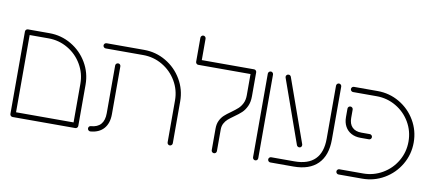

<svg xmlns="http://www.w3.org/2000/svg" viewBox="-63 -887 2529 1119"><g transform="rotate(10 1202.0 -327.5)"><path d="M34.1 -503.3H64.8V-15.6H34.1ZM435.9 -15.6H405.2V-259.3Q405.2 -321.1 374.4 -373.7Q343.7 -426.3 291.1 -457Q238.5 -487.8 176.7 -487.8H49.6Q43.3 -487.8 38.7 -492.4Q34.1 -497 34.1 -503.3Q34.1 -509.6 38.7 -514.1Q43.3 -518.5 49.6 -518.5H176.7Q246.7 -518.5 306.3 -483.5Q365.9 -448.5 400.9 -388.9Q435.9 -329.3 435.9 -259.3ZM34.1 -15.6Q34.1 -21.9 38.7 -26.3Q43.3 -30.7 49.6 -30.7H420.7Q427 -30.7 431.5 -26.3Q435.9 -21.9 435.9 -15.6Q435.9 -9.3 431.5 -4.6Q427 0 420.7 0H49.6Q43.3 0 38.7 -4.6Q34.1 -9.3 34.1 -15.6Z M494.1 -11.5Q494.1 -17.4 498 -21.9Q501.9 -26.3 507.8 -26.7Q586.3 -32.2 586.3 -116.7V-399.6Q586.3 -405.9 590.9 -410.4Q595.6 -414.8 601.9 -414.8Q608.1 -414.8 612.6 -410.4Q617 -405.9 617 -399.6V-116.7Q617 -62.6 589.4 -31.3Q561.9 0 511.1 4.1Q504.4 4.8 499.3 0.2Q494.1 -4.4 494.1 -11.5ZM980.4 4.1Q974.1 4.1 969.6 -0.6Q965.2 -5.2 965.2 -11.5V-259.3Q965.2 -321.1 934.3 -373.7Q903.3 -426.3 850.9 -457Q798.5 -487.8 736.7 -487.8H514.8Q508.5 -487.8 503.9 -492.4Q499.3 -497 499.3 -503.3Q499.3 -509.6 503.9 -514.1Q508.5 -518.5 514.8 -518.5H736.7Q806.7 -518.5 866.3 -483.5Q925.9 -448.5 960.9 -388.9Q995.9 -329.3 995.9 -259.3V-11.5Q995.9 -5.2 991.3 -0.6Q986.7 4.1 980.4 4.1Z M1226.3 -11.1V-138.9Q1226.3 -166.7 1236.1 -186.7Q1245.9 -206.7 1260.4 -220Q1274.8 -233.3 1299.3 -250.4Q1323.3 -267.8 1337.8 -280.9Q1352.2 -294.1 1362 -313.9Q1371.9 -333.7 1371.9 -361.5V-503H1402.6V-361.5Q1402.6 -326.3 1390.9 -301.7Q1379.3 -277 1363 -261.7Q1346.7 -246.3 1320 -227.8Q1298.1 -212.2 1285.9 -201.5Q1273.7 -190.7 1265.4 -175.2Q1257 -159.6 1257 -138.9V-11.1Q1257 -4.8 1252.6 -0.4Q1248.1 4.1 1241.9 4.1Q1235.6 4.1 1230.9 -0.4Q1226.3 -4.8 1226.3 -11.1ZM1062.6 -660.4Q1068.9 -660.4 1073.5 -655.7Q1078.1 -651.1 1078.1 -644.8V-503H1047.4V-644.8Q1047.4 -651.1 1051.9 -655.7Q1056.3 -660.4 1062.6 -660.4ZM1047.4 -503Q1047.4 -509.3 1051.9 -513.7Q1056.3 -518.1 1062.6 -518.1H1387.4Q1393.7 -518.1 1398.1 -513.7Q1402.6 -509.3 1402.6 -503Q1402.6 -496.7 1398.1 -492Q1393.7 -487.4 1387.4 -487.4H1062.6Q1056.3 -487.4 1051.9 -492Q1047.4 -496.7 1047.4 -503Z M1470.7 -12.2V-507Q1470.7 -513.3 1475.4 -518Q1480 -522.6 1486.3 -522.6Q1492.6 -522.6 1497 -518Q1501.5 -513.3 1501.5 -507V-12.2Q1501.5 -5.9 1497 -1.3Q1492.6 3.3 1486.3 3.3Q1480 3.3 1475.4 -1.3Q1470.7 -5.9 1470.7 -12.2Z M1559.6 -15.6Q1559.6 -21.9 1564.1 -26.3Q1568.5 -30.7 1574.8 -30.7H1712.2Q1793 -30.7 1833.7 -71.5Q1874.4 -112.2 1874.4 -193V-507Q1874.4 -513.3 1878.9 -518Q1883.3 -522.6 1889.6 -522.6Q1895.9 -522.6 1900.6 -518Q1905.2 -513.3 1905.2 -507V-193Q1905.2 -99.3 1855.6 -49.6Q1805.9 0 1712.2 0H1574.8Q1568.5 0 1564.1 -4.6Q1559.6 -9.3 1559.6 -15.6ZM1710.4 -125.9 1577 -501.9Q1575.9 -504.8 1575.9 -507.4Q1575.9 -513.3 1580.2 -518Q1584.4 -522.6 1591.5 -522.6Q1596.3 -522.6 1600.4 -519.8Q1604.4 -517 1605.9 -512.6L1739.6 -136.7Q1740.4 -134.8 1740.4 -131.5Q1740.4 -125.2 1736.5 -120.6Q1732.6 -115.9 1725.2 -115.9Q1720.4 -115.9 1716.3 -118.7Q1712.2 -121.5 1710.4 -125.9Z M1963.3 -15.6Q1963.3 -21.9 1967.8 -26.3Q1972.2 -30.7 1978.5 -30.7H2118.5Q2180.4 -30.7 2233 -61.5Q2285.6 -92.2 2316.3 -144.6Q2347 -197 2347 -259.3Q2347 -321.5 2316.3 -373.9Q2285.6 -426.3 2233 -457Q2180.4 -487.8 2118.5 -487.8H1978.5Q1972.2 -487.8 1967.8 -492.4Q1963.3 -497 1963.3 -503.3Q1963.3 -509.6 1967.8 -514.1Q1972.2 -518.5 1978.5 -518.5H2118.5Q2188.9 -518.5 2248.3 -483.7Q2307.8 -448.9 2342.8 -389.3Q2377.8 -329.6 2377.8 -259.3Q2377.8 -188.9 2342.8 -129.3Q2307.8 -69.6 2248.3 -34.8Q2188.9 0 2118.5 0H1978.5Q1972.2 0 1967.8 -4.6Q1963.3 -9.3 1963.3 -15.6ZM1963.3 -337V-387Q1963.3 -393.3 1967.8 -397.8Q1972.2 -402.2 1978.5 -402.2Q1984.8 -402.2 1989.4 -397.8Q1994.1 -393.3 1994.1 -387V-337Q1994.1 -301.9 2013.1 -282.6Q2032.2 -263.3 2067.4 -263.3H2117.4Q2123.7 -263.3 2128.1 -258.7Q2132.6 -254.1 2132.6 -247.8Q2132.6 -241.5 2128.1 -237Q2123.7 -232.6 2117.4 -232.6H2067.4Q2035.9 -232.6 2012.4 -245.4Q1988.9 -258.1 1976.1 -281.7Q1963.3 -305.2 1963.3 -337Z"/></g></svg>

Font: 26F Galaxy Hebrew Ultra Light
Style: Regular
Weight: 200
Designer: C₂₉H₂₅N₃O₅
Version: Version 1.000